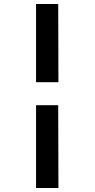

<svg xmlns="http://www.w3.org/2000/svg" viewBox="-20 -823 470 953"><path d="M159 110V-301H269L270 110ZM159 -415V-803H269L270 -415Z"/></svg>

Font: Literata 18pt
Style: Bold
Weight: 700
Designer: Latin by Veronika Burian and Jose Scaglione. Greek by Irene Vlachou. Cyrillic by Vera Evstafieva.
Foundry: TypeTogether
Version: Version 3.103;gftools[0.9.29]